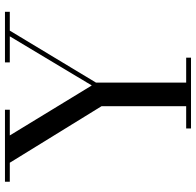

<svg xmlns="http://www.w3.org/2000/svg" viewBox="-28 -762 790 774"><g transform="rotate(-90 367.0 -375.0)"><path d="M236 0V-19.5H326V-360.5L98 -730.5H21.5V-750H311.5V-730.5H208L409.5 -400L607.5 -730.5H502.5V-750H706.5V-730.5H630.5L421 -383V-19.5H521.5V0Z"/></g></svg>

Font: Bodoni Moda SC
Style: Regular
Weight: 400
Designer: Owen Earl
Foundry: indestructible type
Version: Version 2.005